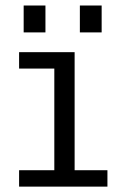

<svg xmlns="http://www.w3.org/2000/svg" viewBox="-20 -694 440 714"><path d="M51 0V-61H182V-439H51V-500H257.5V-61H379.5V0ZM68 -673.5H149V-573.5H68ZM277 -673.5H358V-573.5H277Z"/></svg>

Font: Trispace SemiCondensed Light
Style: Regular
Weight: 300
Width: 4
Designer: Tyler Finck
Foundry: Etcetera Type Company
Version: Version 1.210; ttfautohint (v1.8.3)